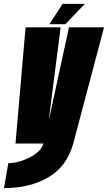

<svg xmlns="http://www.w3.org/2000/svg" viewBox="-78 -741 556 991"><path d="M2 0 54 -600H235L174.5 -128H175.5L278 -600H459L300 0Q266 120 170.2 175Q74.5 230 -57.5 230L-35 101Q17 101 75 71.8Q133 42.5 146 0ZM177 -616 245 -721H360L259 -616Z"/></svg>

Font: Anybody UltraCondensed Black
Style: Italic
Weight: 900
Width: 1
Italic angle: -10°
Designer: Tyler Finck
Foundry: Etcetera Type Company
Version: Version 1.010; ttfautohint (v1.8.3) -l 8 -r 50 -G 200 -x 14 